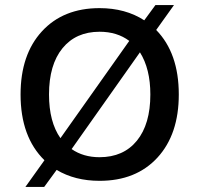

<svg xmlns="http://www.w3.org/2000/svg" viewBox="-20 -702 785 756"><path d="M595 -584Q684 -493 684 -330Q684 -173 600 -81.5Q516 10 372 10Q275 10 203 -33L154 34H80L155 -71Q61 -163 61 -330Q61 -487 145 -578.5Q229 -670 372 -670Q474 -670 548 -622L592 -682H665ZM372 -577Q279 -577 226 -512Q173 -447 173 -330Q173 -222 218 -158L489 -541Q441 -577 372 -577ZM372 -83Q466 -83 519 -148Q572 -213 572 -330Q572 -431 531 -496L262 -115Q308 -83 372 -83Z"/></svg>

Font: Elaine Sans Medium
Style: Regular
Weight: 500
Designer: Wei Huang
Foundry: Wei Huang
Version: Version 2.001;PS 002.001;hotconv 1.0.88;makeotf.lib2.5.64775